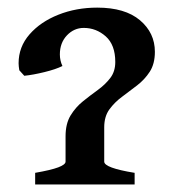

<svg xmlns="http://www.w3.org/2000/svg" viewBox="-20 -489 465 509"><path d="M73.2 0V-30.8Q115.2 -38.1 134.5 -45.4Q153.8 -52.7 153.8 -60.5V-127.4Q153.8 -161.1 167.2 -183.1Q180.7 -205.1 200.2 -220.7Q219.7 -236.3 239.3 -250.5Q258.8 -264.6 272.2 -282Q285.6 -299.3 285.6 -324.7Q285.6 -370.1 260.3 -392.6Q234.9 -415 202.1 -415Q176.3 -415 157.5 -395.3Q138.7 -375.5 138.7 -344.7Q138.7 -328.6 145.5 -314Q127.9 -305.2 97.9 -297.9Q67.9 -290.5 44.4 -288.1L31.2 -302.7Q30.3 -307.6 29.8 -312.7Q29.3 -317.9 29.3 -321.3Q29.3 -364.7 58.3 -397.9Q87.4 -431.2 134.8 -450Q182.1 -468.8 237.8 -468.8Q311.5 -468.8 351.1 -435.3Q390.6 -401.9 390.6 -351.6Q390.6 -319.8 377 -298.8Q363.3 -277.8 343.3 -262.5Q323.2 -247.1 303.5 -232.4Q283.7 -217.8 270 -199Q256.3 -180.2 256.3 -151.4V-60.5Q256.3 -43.9 336.9 -30.8V0Z"/></svg>

Font: David Libre Medium
Style: Regular
Weight: 500
Designer: Ismar David, J. Victor Gaultney, Annie Olsen and Meir Sadan
Foundry: Monotype Imaging Inc. & SIL International
Version: Version 1.100; ttfautohint (v1.8.4.7-5d5b)